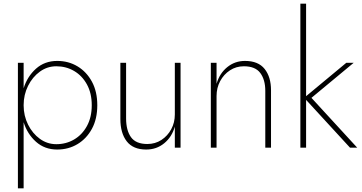

<svg xmlns="http://www.w3.org/2000/svg" viewBox="-20 -800 1962 1040"><path d="M108 220H77V-460H108V-322Q128 -386 175 -428Q222 -470 290 -470Q351 -470 400 -440.5Q449 -411 478 -357.5Q507 -304 507 -230Q507 -156 478 -102.5Q449 -49 400 -19.5Q351 10 290 10Q222 10 175 -32Q128 -74 108 -138ZM477 -230Q477 -295 451 -342.5Q425 -390 381.5 -415.5Q338 -441 285 -441Q236 -441 196 -412Q156 -383 132 -335Q108 -287 108 -230Q108 -173 132 -125Q156 -77 196 -48Q236 -19 285 -19Q338 -19 381.5 -44.5Q425 -70 451 -117.5Q477 -165 477 -230Z M663 -159Q663 -94 689.5 -57Q716 -20 778 -20Q821 -20 854.5 -42Q888 -64 907.5 -100Q927 -136 927 -180V-460H958V0H927V-114Q911 -58 869.5 -24Q828 10 772 10Q701 10 666.5 -34.5Q632 -79 632 -156V-460H663Z M1417 -308Q1417 -368 1390 -404.5Q1363 -441 1301 -441Q1259 -441 1225.5 -419Q1192 -397 1172.5 -360.5Q1153 -324 1153 -280V0H1122V-460H1153V-346Q1169 -402 1210.5 -436Q1252 -470 1307 -470Q1379 -470 1413.5 -426.5Q1448 -383 1448 -311V0H1417Z M1856 -460H1896L1667 -270L1915 0H1876L1638 -259V0H1607V-780H1638V-279Z"/></svg>

Font: Jost* Thin
Style: Regular
Weight: 200
Version: Version 3.7